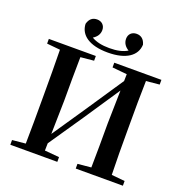

<svg xmlns="http://www.w3.org/2000/svg" viewBox="-165 -1116 1207 1263"><g transform="rotate(20 438.5 -485.0)"><path d="M439 -789C567 -789 637 -839 640 -917C630 -954 607 -970 577 -970C544 -970 522 -948 522 -916C522 -886 538 -864 564 -848C532 -829 493 -820 439 -820C386 -820 346 -829 314 -848C340 -864 356 -886 356 -916C356 -948 333 -970 301 -970C270 -970 248 -954 238 -917C241 -839 310 -789 439 -789ZM503 -708 606 -698 605 -650 430 -389 274 -159 279 -394C279 -497 279 -599 281 -699L374 -708V-741H45V-708L138 -699C140 -597 140 -496 140 -394V-346C140 -243 140 -141 138 -42L45 -33V0H374V-33L272 -42L273 -93L438 -335L604 -583L599 -351C599 -244 599 -142 597 -42L503 -33V0H833V-33L740 -42C737 -143 737 -245 737 -346V-394C737 -497 737 -599 740 -699L833 -708V-741H503Z"/></g></svg>

Font: Noto Serif CJK TC
Style: Bold
Weight: 700
Designer: Ryoko NISHIZUKA 西塚涼子 (kana & ideographs); Frank Grießhammer (Latin, Greek & Cyrillic); Wenlong ZHANG 张文龙 (bopomofo); San
Foundry: Adobe
Version: Version 2.001;hotconv 1.1.0;makeotfexe 2.6.0